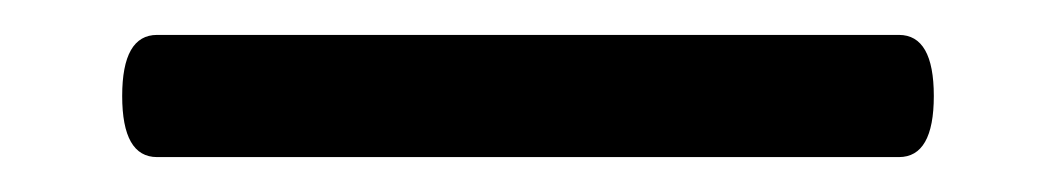

<svg xmlns="http://www.w3.org/2000/svg" viewBox="-20 -20 605 110"><path d="M70 0H495Q515 0 515 35Q515 70 495 70H70Q50 70 50 35Q50 0 70 0Z"/></svg>

Font: Offside
Style: Regular
Weight: 400
Designer: Eduardo Rodriguez Tunni
Foundry: Eduardo Rodriguez Tunni
Version: Version 1.001